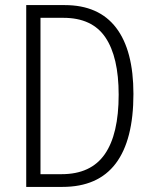

<svg xmlns="http://www.w3.org/2000/svg" viewBox="-20 -734 599 754"><path d="M504 -365Q504 -184 434.5 -92Q365 0 225 0H83V-714H234Q368 -714 436 -625Q504 -536 504 -365ZM446 -362Q446 -510 394 -587Q342 -664 229 -664H139V-50H222Q337 -50 391.5 -128.5Q446 -207 446 -362Z"/></svg>

Font: Noto Sans Gurmukhi UI Condensed Light
Style: Regular
Weight: 300
Width: 3
Designer: Jelle Bosma - Monotype Design Team
Foundry: Monotype Imaging Inc.
Version: Version 2.004; ttfautohint (v1.8.4.7-5d5b)